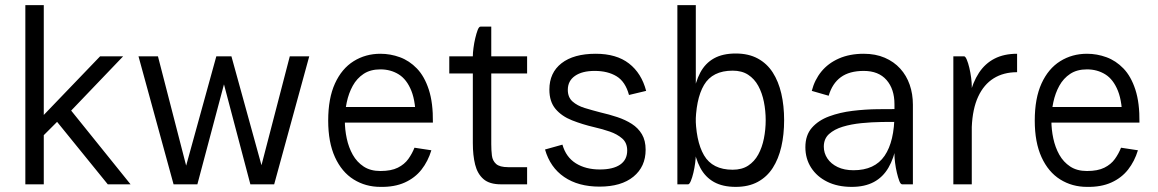

<svg xmlns="http://www.w3.org/2000/svg" viewBox="-20 -720 4525 750"><path d="M79 -700V0H151V-192L203 -244L401 0H490L258 -288L461 -500H371L151 -271V-700Z M687 0 825 -500H884L751 0ZM658 0 521 -500H597L726 0ZM982 0 1112 -500H1188L1051 0ZM958 0 826 -500H884L1022 0Z M1599 -143 1665 -133Q1652 -90 1626.5 -57.5Q1601 -25 1561 -7Q1521 11 1466 10Q1408 10 1361.5 -19Q1315 -48 1288.5 -106Q1262 -164 1262 -249Q1262 -336 1288.5 -394Q1315 -452 1361.5 -481Q1408 -510 1466 -510Q1505 -510 1542 -496.5Q1579 -483 1608.5 -452.5Q1638 -422 1655 -370Q1672 -318 1671 -241H1604Q1605 -320 1587 -365Q1569 -410 1537.5 -429.5Q1506 -449 1466 -449Q1427 -449 1400.5 -431.5Q1374 -414 1358 -385Q1342 -356 1334.5 -320.5Q1327 -285 1327 -249Q1327 -214 1334.5 -179Q1342 -144 1358 -115.5Q1374 -87 1400.5 -69.5Q1427 -52 1466 -52Q1508 -52 1534 -65Q1560 -78 1575 -99Q1590 -120 1599 -143ZM1280 -302H1638V-241H1280Z M1735 -500H2039V-433H1735ZM1827 -200H1899V-157Q1899 -133 1901.5 -112.5Q1904 -92 1918 -79.5Q1932 -67 1965 -67H2039V0H1937Q1892 0 1868.5 -20.5Q1845 -41 1836 -77Q1827 -113 1827 -161ZM1899 -200H1827V-501Q1827 -513 1829.5 -532.5Q1832 -552 1836.5 -571Q1841 -590 1846 -603Q1851 -616 1857 -616H1899Z M2322 9Q2239 9 2184 -28.5Q2129 -66 2109 -136L2177 -155Q2191 -106 2229.5 -82Q2268 -58 2323 -58Q2375 -58 2402.5 -77Q2430 -96 2430 -132Q2430 -162 2410.5 -179Q2391 -196 2362 -206Q2333 -216 2302 -223Q2255 -234 2214.5 -250Q2174 -266 2150 -294.5Q2126 -323 2126 -370Q2126 -436 2173.5 -473Q2221 -510 2307 -510Q2388 -510 2437 -472Q2486 -434 2504 -365L2437 -349Q2423 -401 2388.5 -422Q2354 -443 2303 -443Q2254 -443 2226 -423.5Q2198 -404 2198 -369Q2198 -340 2216.5 -323.5Q2235 -307 2264.5 -298Q2294 -289 2325 -281Q2360 -273 2391.5 -262.5Q2423 -252 2448 -236Q2473 -220 2487.5 -195.5Q2502 -171 2502 -135Q2502 -69 2454.5 -30Q2407 9 2322 9Z M2626 -500V-700H2698V-500ZM2971 -250Q2971 -287 2964 -322Q2957 -357 2942 -384.5Q2927 -412 2902.5 -428Q2878 -444 2842 -444Q2763 -444 2730 -388Q2697 -332 2697 -225Q2697 -225 2688 -225Q2679 -225 2679 -225Q2679 -293 2687.5 -346.5Q2696 -400 2715.5 -436.5Q2735 -473 2769 -492Q2803 -511 2854 -511Q2904 -511 2940 -491.5Q2976 -472 2998.5 -437Q3021 -402 3032 -354.5Q3043 -307 3043 -250ZM2971 -251H3043Q3043 -194 3032 -146.5Q3021 -99 2998.5 -64Q2976 -29 2940 -9.5Q2904 10 2854 10Q2803 10 2769 -9Q2735 -28 2715.5 -64.5Q2696 -101 2687.5 -154.5Q2679 -208 2679 -276Q2679 -276 2688 -276Q2697 -276 2697 -276Q2697 -170 2730 -113.5Q2763 -57 2842 -57Q2878 -57 2902.5 -73Q2927 -89 2942 -116.5Q2957 -144 2964 -179Q2971 -214 2971 -251ZM2626 -500H2698V-115Q2698 -103 2695.5 -83.5Q2693 -64 2688.5 -45Q2684 -26 2678.5 -13Q2673 0 2668 0H2626Z M3217 -346 3151 -365Q3162 -408 3188.5 -440.5Q3215 -473 3257 -491.5Q3299 -510 3354 -510Q3400 -510 3436 -494.5Q3472 -479 3496.5 -452Q3521 -425 3533.5 -389Q3546 -353 3546 -311L3474 -313Q3474 -372 3443 -407.5Q3412 -443 3354 -443Q3298 -443 3264.5 -418.5Q3231 -394 3217 -346ZM3504 0Q3498 0 3493 -13Q3488 -26 3483.5 -45Q3479 -64 3476.5 -83.5Q3474 -103 3474 -115V-323L3546 -311V0ZM3497 -244Q3465 -244 3425 -243.5Q3385 -243 3345 -239Q3305 -235 3272 -225Q3239 -215 3218.5 -196.5Q3198 -178 3198 -147Q3198 -122 3212 -101Q3226 -80 3252 -67.5Q3278 -55 3314 -55Q3397 -55 3435.5 -111.5Q3474 -168 3474 -275H3492Q3492 -208 3482 -155Q3472 -102 3450.5 -65Q3429 -28 3393.5 -9Q3358 10 3307 10Q3252 10 3211.5 -10Q3171 -30 3148.5 -65Q3126 -100 3126 -145Q3126 -192 3151.5 -221Q3177 -250 3219 -265.5Q3261 -281 3310.5 -287Q3360 -293 3408.5 -293.5Q3457 -294 3495 -294Z M3953 -438Q3900 -438 3861.5 -414Q3823 -390 3801 -342.5Q3779 -295 3776 -224Q3776 -224 3770 -224Q3764 -224 3758 -224Q3752 -224 3752 -224Q3754 -292 3767 -345.5Q3780 -399 3804 -435.5Q3828 -472 3865 -491Q3902 -510 3953 -510Q3953 -510 3953 -502.5Q3953 -495 3953 -484.5Q3953 -474 3953 -463.5Q3953 -453 3953 -445.5Q3953 -438 3953 -438ZM3704 0V-500H3746Q3751 -500 3756.5 -487Q3762 -474 3766.5 -455Q3771 -436 3773.5 -416.5Q3776 -397 3776 -385V0Z M4359 -143 4425 -133Q4412 -90 4386.5 -57.5Q4361 -25 4321 -7Q4281 11 4226 10Q4168 10 4121.5 -19Q4075 -48 4048.5 -106Q4022 -164 4022 -249Q4022 -336 4048.5 -394Q4075 -452 4121.5 -481Q4168 -510 4226 -510Q4265 -510 4302 -496.5Q4339 -483 4368.5 -452.5Q4398 -422 4415 -370Q4432 -318 4431 -241H4364Q4365 -320 4347 -365Q4329 -410 4297.5 -429.5Q4266 -449 4226 -449Q4187 -449 4160.5 -431.5Q4134 -414 4118 -385Q4102 -356 4094.5 -320.5Q4087 -285 4087 -249Q4087 -214 4094.5 -179Q4102 -144 4118 -115.5Q4134 -87 4160.5 -69.5Q4187 -52 4226 -52Q4268 -52 4294 -65Q4320 -78 4335 -99Q4350 -120 4359 -143ZM4040 -302H4398V-241H4040Z"/></svg>

Font: Haskoy
Style: Regular
Weight: 400
Designer: Ertekin Erdin
Foundry: Ertekin Erdin
Version: Version 1.500